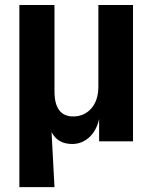

<svg xmlns="http://www.w3.org/2000/svg" viewBox="-20 -566 613 769"><path d="M57.6 183.6V-545.9H198.2V-200.2Q198.2 -99.6 273.4 -99.6Q317.4 -99.6 345.7 -131.8Q374 -164.1 374 -219.7V-545.9H512.7V0H377V-88.9Q366.2 -42 336.9 -15.6Q307.6 10.7 269.5 10.7Q210.9 10.7 186.5 -37.1L198.2 183.6Z"/></svg>

Font: Min Sans Bold
Style: Regular
Weight: 700
Designer: Jinseong-Kim, NotoSansCJK, Nunito
Foundry: Jinseong-Kim
Version: Version 1.400;Glyphs 3.1.2 (3151)